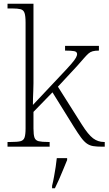

<svg xmlns="http://www.w3.org/2000/svg" viewBox="-20 -780 577 1021"><path d="M20 0V-25H38Q72 -25 88.5 -29Q105 -33 110.5 -48.5Q116 -64 116 -98V-659Q116 -695 110.5 -711Q105 -727 89.5 -731Q74 -735 46 -735H20V-760H158V-374Q158 -356 158 -336.5Q158 -317 157 -297Q156 -277 155.5 -258Q155 -239 155 -222L300 -376Q340 -418 359 -440Q378 -462 384 -473.5Q390 -485 390 -492Q390 -505 374.5 -508Q359 -511 326 -511V-536H506V-511Q486 -511 473 -507.5Q460 -504 450 -495Q440 -486 426 -470Q412 -454 390 -429L288 -319L415 -118Q449 -64 475 -44.5Q501 -25 533 -25H537V0H523Q495 0 476 -3Q457 -6 442 -16.5Q427 -27 411 -48.5Q395 -70 372 -107L259 -289L158 -185V-97Q158 -63 163.5 -48Q169 -33 186 -29Q203 -25 236 -25H244V0ZM257 208Q263 184 267.5 158.5Q272 133 276 108Q280 83 282 61H337V71Q328 92 317 119.5Q306 147 294 174Q282 201 272 221H257Z"/></svg>

Font: Noto Serif Khmer ExtraLight
Style: Regular
Weight: 250
Version: Version 2.003